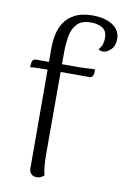

<svg xmlns="http://www.w3.org/2000/svg" viewBox="-85 -792 559 853"><g transform="rotate(10 194.0 -365.5)"><path d="M141 10Q126 10 117 0.5Q108 -9 108 -25L107 -565Q107 -595 113 -626Q119 -657 136 -683Q153 -709 184 -725Q215 -741 263 -741Q318 -741 353 -719Q388 -697 388 -656Q388 -625 370 -608Q352 -591 336 -591Q330 -591 324.5 -592.5Q319 -594 315 -598Q328 -614 331 -627.5Q334 -641 334 -651Q334 -683 313.5 -696Q293 -709 261 -709Q219 -709 198.5 -687Q178 -665 172 -629.5Q166 -594 166 -556V-103Q166 -75 168 -48.5Q170 -22 175 -4Q170 1 161.5 5.5Q153 10 141 10ZM29 -466 30 -485Q31 -494 36 -499Q41 -504 48 -504H246Q250 -504 259.5 -504.5Q269 -505 280.5 -505.5Q292 -506 301.5 -506.5Q311 -507 315 -507L314 -488Q313 -479 308.5 -474Q304 -469 297 -469H89Q79 -469 59 -468.5Q39 -468 29 -466Z"/></g></svg>

Font: Arima Thin Light
Style: Regular
Weight: 300
Version: Version 1.100